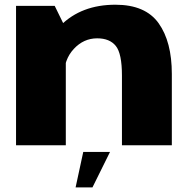

<svg xmlns="http://www.w3.org/2000/svg" viewBox="-20 -616 814 814"><path d="M48 0H259V-495L212 -591H48ZM497 0H708.5V-302.5Q708.5 -439 652.5 -517.5Q596.5 -596 469.5 -596Q325 -596 236.8 -507.8Q148.5 -419.5 148.5 -341.5L251 -292.5Q251 -363.5 292.8 -408.5Q334.5 -453.5 392 -453.5Q445 -453.5 471 -421.2Q497 -389 497 -295.5ZM300.5 178.5H372L446.5 28H333Z"/></svg>

Font: Anybody SemiExpanded ExtraBold
Style: Regular
Weight: 800
Width: 6
Version: Version 1.113;gftools[0.9.25]